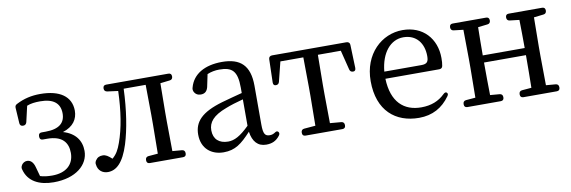

<svg xmlns="http://www.w3.org/2000/svg" viewBox="-45 -855 3553 1195"><g transform="rotate(-10 1731.5 -257.0)"><path d="M219 21C360 21 441 -51 441 -138C441 -204 405 -255 329 -277C396 -298 425 -342 425 -396C424 -486 353 -535 230 -535C175 -535 126 -524 78 -499C68 -494 64 -487 65 -475L71 -378C72 -366 79 -359 91 -359H93C105 -359 112 -366 115 -377L138 -477C162 -487 190 -490 222 -490C307 -490 346 -455 347 -394C348 -333 310 -298 223 -298H198C185 -298 178 -291 178 -278V-273C178 -260 185 -253 198 -253H225C320 -253 355 -206 355 -141C355 -67 304 -22 217 -22C188 -22 162 -25 141 -32L125 -90C116 -125 98 -139 77 -139C64 -139 49 -132 41 -116C36 -107 36 -99 39 -90C59 -14 127 21 219 21Z M562 17C615 17 661 -23 696 -134C724 -224 743 -342 748 -477H887C888 -421 889 -339 889 -287V-228C889 -176 888 -98 887 -42L827 -37C815 -36 808 -28 808 -16V-13C808 0 815 7 828 7H1038C1051 7 1058 0 1058 -13V-16C1058 -28 1051 -36 1039 -37L979 -42C978 -98 977 -177 977 -228V-287C977 -337 978 -415 979 -471L1039 -478C1051 -479 1058 -487 1058 -499V-501C1058 -514 1051 -521 1038 -521H645C632 -521 625 -514 625 -501V-499C625 -487 632 -480 644 -478L712 -469C708 -343 691 -236 660 -150C645 -108 631 -83 604 -60C581 -81 566 -91 547 -91C527 -91 513 -85 501 -67C496 -58 494 -51 496 -42C500 -3 529 17 562 17Z M1293 21C1366 21 1407 -11 1469 -78C1478 -15 1509 20 1562 20C1598 20 1625 9 1648 -21C1656 -31 1655 -40 1649 -46C1642 -53 1635 -50 1625 -43C1615 -37 1606 -34 1594 -34C1564 -34 1553 -49 1553 -109V-354C1553 -482 1495 -535 1379 -535C1269 -535 1194 -491 1172 -411C1169 -402 1169 -396 1172 -386C1180 -367 1196 -358 1215 -358C1239 -358 1258 -369 1264 -409L1278 -476C1302 -486 1328 -491 1354 -491C1435 -491 1467 -463 1467 -357V-323C1425 -312 1379 -300 1337 -288C1204 -249 1155 -196 1155 -115C1155 -26 1216 21 1293 21ZM1240 -127C1240 -177 1270 -216 1356 -248C1386 -260 1425 -272 1467 -283V-116C1409 -59 1371 -40 1332 -40C1275 -40 1240 -71 1240 -127Z M1672 -501 1668 -354C1668 -340 1674 -334 1685 -334C1697 -334 1704 -340 1707 -351L1738 -475H1883C1884 -419 1885 -338 1885 -287V-228C1885 -177 1884 -98 1883 -43L1811 -37C1799 -36 1792 -28 1792 -16V-13C1792 0 1799 7 1812 7H2045C2058 7 2065 0 2065 -13V-16C2065 -28 2058 -36 2046 -37L1975 -43C1974 -98 1973 -177 1973 -228V-287C1973 -338 1974 -419 1975 -475H2120L2151 -351C2154 -340 2161 -334 2173 -334C2184 -334 2190 -340 2190 -354L2185 -501C2185 -513 2176 -521 2164 -521H1693C1681 -521 1672 -513 1672 -501Z M2528 21C2613 21 2677 -15 2724 -81C2731 -91 2731 -98 2724 -104C2718 -109 2710 -106 2701 -97C2664 -61 2616 -41 2553 -41C2443 -41 2368 -107 2363 -255H2703C2714 -255 2723 -260 2725 -272C2728 -286 2729 -303 2729 -322C2729 -444 2649 -535 2520 -535C2388 -535 2270 -428 2270 -256C2270 -69 2380 21 2528 21ZM2364 -300C2375 -418 2436 -490 2517 -490C2599 -490 2644 -430 2644 -349C2644 -314 2635 -300 2598 -300Z M2835 7H3046C3059 7 3066 0 3066 -13V-16C3066 -28 3059 -36 3047 -37L2987 -42C2986 -97 2985 -175 2985 -248H3250C3250 -175 3249 -97 3248 -42L3188 -37C3176 -36 3169 -28 3169 -16V-13C3169 0 3176 7 3189 7H3400C3413 7 3420 0 3420 -13V-16C3420 -28 3413 -36 3401 -37L3340 -42C3339 -98 3338 -177 3338 -228V-287C3338 -337 3339 -415 3340 -471L3401 -478C3413 -479 3420 -487 3420 -499V-501C3420 -514 3413 -521 3400 -521H3189C3176 -521 3169 -514 3169 -501V-499C3169 -487 3176 -479 3188 -478L3248 -471C3249 -420 3250 -349 3250 -293H2985C2985 -349 2986 -420 2987 -471L3047 -478C3059 -479 3066 -487 3066 -499V-501C3066 -514 3059 -521 3046 -521H2835C2822 -521 2815 -514 2815 -501V-499C2815 -487 2822 -479 2834 -478L2894 -471C2895 -415 2896 -337 2896 -287V-228C2896 -176 2895 -98 2894 -42L2834 -37C2822 -36 2815 -28 2815 -16V-13C2815 0 2822 7 2835 7Z"/></g></svg>

Font: 寒蝉锦书宋 Text
Style: Regular
Weight: 400
Designer: 寒蝉锦书宋{Warren} 思源宋体{Ryoko NISHIZUKA 西塚涼子 (kana & ideographs); Frank Grießhammer (Latin, Greek & Cyrillic); Wenlong ZHANG 
Foundry: Adobe & ChillType
Version: Version 2.000;Glyphs 3.1.1 (3135)